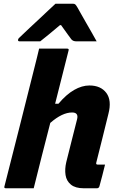

<svg xmlns="http://www.w3.org/2000/svg" viewBox="-20 -1011 640 1031"><path d="M460 -552Q521 -552 551 -512Q581 -472 562 -399Q546 -334 530 -269.5Q514 -205 497 -138Q495 -132 498 -129Q500 -127 508 -127H544Q537 -98 529.5 -69Q522 -40 514 -11Q511 0 500 0H430Q385 0 361 -19.5Q337 -39 332 -71Q327 -103 336 -141Q352 -203 365 -256.5Q378 -310 394 -371Q403 -407 367 -407Q314 -407 250 -351Q227 -263 205 -175.5Q183 -88 161 0H12Q0 0 4 -11Q45 -172 85.5 -332Q126 -492 166 -652Q173 -679 179 -704Q185 -729 190 -750H340Q352 -750 348 -739Q330 -668 312 -596.5Q294 -525 276 -454H294Q336 -504 378 -528Q420 -552 460 -552ZM278 -991H372Q380 -991 384.5 -987Q389 -983 397 -969Q402 -960 413.5 -939.5Q425 -919 440.5 -892Q456 -865 471.5 -838Q487 -811 499 -789H390Q372 -789 363 -800Q357 -808 343.5 -826.5Q330 -845 308 -876H302Q266 -846 241.5 -825.5Q217 -805 196 -789H86Q75 -789 77 -798Q78 -803 82 -807Q86 -811 102 -826Q116 -840 140.5 -862.5Q165 -885 191.5 -910Q218 -935 241.5 -957Q265 -979 278 -991Z"/></svg>

Font: Recursive Mn Lnr St XBd
Style: Italic
Weight: 800
Italic angle: -15°
Monospace: yes
Version: Version 1.079;hotconv 1.0.112;makeotfexe 2.5.65598; ttfautoh